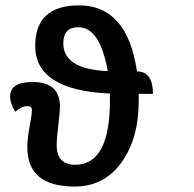

<svg xmlns="http://www.w3.org/2000/svg" viewBox="-20 -681 717 711"><path d="M256.8 9.8Q81.1 9.8 81.1 -135.3Q81.1 -168.5 89.6 -212.2Q98.1 -255.9 98.1 -273.9Q98.1 -288.1 81.5 -288.1Q61 -288.1 36.6 -267.6Q17.6 -295.9 17.6 -324.2Q17.6 -377.4 101.6 -377.4Q202.1 -377.4 202.1 -285.6Q202.1 -270.5 196 -218.3Q189.9 -166 189.9 -144Q189.9 -70.8 258.3 -70.8Q387.2 -70.8 387.2 -309.6V-334.5Q110.4 -346.7 110.4 -511.2Q110.4 -661.1 272.9 -661.1Q451.2 -661.1 487.3 -416.5Q546.4 -416.5 546.4 -333.5H493.7V-308.1Q493.7 -167.5 429.4 -78.9Q365.2 9.8 256.8 9.8ZM378.9 -417.5Q350.6 -580.1 270 -580.1Q214.4 -580.1 214.4 -521Q214.4 -424.8 378.9 -417.5Z"/></svg>

Font: ALMAS
Style: Bold
Weight: 700
Designer: ALMAS Font/ by Husham Jawad Kadhim, derived from the Bainsely font by/ Paul James MIller
Foundry: High-Logic / Made with FontCreator
Version: Version 1.411;September 19, 2021;FontCreator 14.0.0.2814 32-